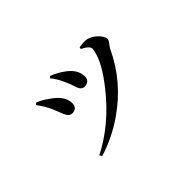

<svg xmlns="http://www.w3.org/2000/svg" viewBox="-83 -816 1166 1166"><g transform="rotate(-45 500.0 -232.5)"><path d="M430.7 -418Q407.2 -473.6 378.9 -505.9L388.7 -516.6Q436.5 -497.1 468.8 -473.6Q536.1 -427.7 537.1 -365.2Q537.1 -330.1 503.9 -322.3Q498 -321.3 492.2 -321.3Q467.8 -321.3 455.1 -351.6Q453.1 -358.4 448.2 -373Q438.5 -402.3 430.7 -418ZM762.7 -372.1Q673.8 -182.6 497.1 -59.6Q391.6 13.7 269.5 51.8L259.8 36.1Q435.5 -52.7 572.3 -226.6Q668.9 -347.7 685.5 -430.7Q688.5 -442.4 688.5 -452.1Q686.5 -476.6 636.7 -500L639.6 -512.7Q674.8 -517.6 692.4 -516.6Q733.4 -513.7 772.5 -473.6Q794.9 -447.3 795.9 -427.7Q795.9 -418 776.4 -393.6Q766.6 -380.9 762.7 -372.1ZM257.8 -360.4Q236.3 -408.2 204.1 -451.2L214.8 -461.9Q252 -448.2 289.1 -419.9Q367.2 -368.2 368.2 -304.7Q368.2 -266.6 335 -260.7Q329.1 -259.8 324.2 -259.8Q298.8 -259.8 284.2 -294.9Q281.2 -300.8 275.4 -316.4Q264.6 -344.7 257.8 -360.4Z"/></g></svg>

Font: GenYoMin JP SemiBold
Style: Regular
Weight: 600
Version: Version 1.001;PS 1;hotconv 16.6.51;makeotf.lib2.5.65220 DEVE